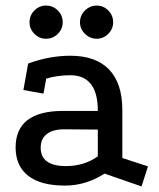

<svg xmlns="http://www.w3.org/2000/svg" viewBox="-20 -650 572 689"><path d="M355 -27Q288 16 213 16Q127 16 82 -18.5Q37 -53 36 -119Q35 -252 207 -252H331Q331 -317 306 -348.5Q281 -380 233 -380Q210 -380 188 -377Q166 -374 146 -368L136 -314L64 -327L81 -422Q119 -436 157 -443Q195 -450 232 -450Q324 -450 371.5 -400.5Q419 -351 419 -255V-83L511 -53L488 19ZM210 -186Q170 -186 148 -169Q126 -152 126 -120Q126 -54 217 -54Q282 -54 331 -89V-185ZM327 -630Q351 -630 368.5 -612.5Q386 -595 386 -570Q386 -546 368.5 -528.5Q351 -511 327 -511Q303 -511 285 -528.5Q267 -546 267 -570Q267 -595 285 -612.5Q303 -630 327 -630ZM145 -630Q170 -630 187.5 -612.5Q205 -595 205 -570Q205 -546 187.5 -528.5Q170 -511 145 -511Q121 -511 103.5 -528.5Q86 -546 86 -570Q86 -595 103.5 -612.5Q121 -630 145 -630Z"/></svg>

Font: Podkova Medium
Style: Regular
Weight: 500
Designer: Ilya Yudin
Foundry: Cyreal (www.cyreal.org)
Version: Version 2.103